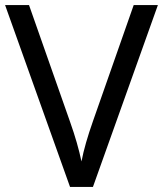

<svg xmlns="http://www.w3.org/2000/svg" viewBox="-20 -734 640 754"><path d="M600 -714H505L345 -258C324 -198 309 -147 300 -100C290 -147 276 -197 255 -256L94 -714H0L255 0H345Z"/></svg>

Font: Noto Sans Osage
Style: Regular
Weight: 400
Designer: Monotype Design Team
Foundry: Monotype Imaging Inc.
Version: Version 2.002